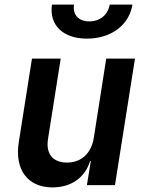

<svg xmlns="http://www.w3.org/2000/svg" viewBox="-20 -805 640 835"><path d="M358 -637C463 -637 542 -696 556 -785H457C450 -741 415 -712 368 -712C322 -712 295 -741 302 -785H206C193 -696 254 -637 358 -637ZM208 10C290 10 350 -33 372 -105H375L358 0H480L567 -550H442L388 -206C377 -137 333 -98 271 -98C210 -98 178 -136 189 -202L244 -550H119L62 -189C42 -68 100 10 208 10Z"/></svg>

Font: JetBrains Mono
Style: Bold Italic
Weight: 558
Italic angle: -9°
Monospace: yes
Designer: Philipp Nurullin, Konstantin Bulenkov
Foundry: JetBrains
Version: Version 2.305